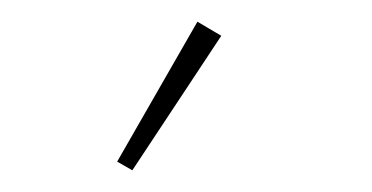

<svg xmlns="http://www.w3.org/2000/svg" viewBox="-20 -114 343 177"><path d="M88 35 162 -94 184 -81 102 43Z"/></svg>

Font: IBM Plex Sans Arabic Thin
Style: Regular
Weight: 100
Designer: Mike Abbink, Paul van der Laan, Pieter van Rosmalen, Wael Morcos, Khajak Apelian
Foundry: Bold Monday
Version: Version 1.101